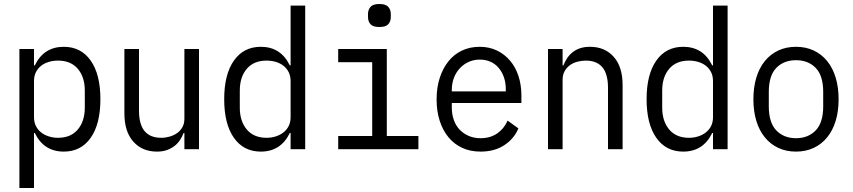

<svg xmlns="http://www.w3.org/2000/svg" viewBox="-20 -746 4264 960"><path d="M77 -501H150V-419H154Q199 -512 299 -512Q385 -512 433.5 -443Q482 -374 482 -250Q482 -126 433.5 -57Q385 12 299 12Q199 12 154 -81H150V194H77ZM270 -57Q334 -57 369 -98.5Q404 -140 404 -208V-293Q404 -361 369 -402Q334 -443 270 -443Q246 -443 224 -436.5Q202 -430 185.5 -417Q169 -404 159.5 -385Q150 -366 150 -340V-160Q150 -135 159.5 -116Q169 -97 185.5 -84Q202 -71 224 -64Q246 -57 270 -57Z M902 -81H898Q891 -63 880 -46Q869 -29 853 -16.5Q837 -4 815.5 4Q794 12 765 12Q691 12 646.5 -38Q602 -88 602 -179V-501H675V-193Q675 -124 703 -90.5Q731 -57 786 -57Q807 -57 828 -63Q849 -69 865.5 -80.5Q882 -92 892 -110Q902 -128 902 -153V-501H975V0H902Z M1433 -81H1429Q1384 12 1284 12Q1198 12 1149.5 -57Q1101 -126 1101 -250Q1101 -374 1149.5 -443Q1198 -512 1284 -512Q1384 -512 1429 -419H1433V-718H1506V0H1433ZM1313 -57Q1337 -57 1359 -64Q1381 -71 1397.5 -84Q1414 -97 1423.5 -116Q1433 -135 1433 -160V-340Q1433 -366 1423.5 -385Q1414 -404 1397.5 -417Q1381 -430 1359 -436.5Q1337 -443 1313 -443Q1249 -443 1214 -402Q1179 -361 1179 -293V-208Q1179 -140 1214 -98.5Q1249 -57 1313 -57Z M1877 -611Q1845 -611 1832.5 -625Q1820 -639 1820 -661V-676Q1820 -697 1832.5 -711.5Q1845 -726 1877 -726Q1909 -726 1921.5 -711.5Q1934 -697 1934 -676V-661Q1934 -639 1921.5 -625Q1909 -611 1877 -611ZM1671 -66H1841V-435H1671V-501H1914V-66H2072V0H1671Z M2383 12Q2332 12 2291.5 -6.5Q2251 -25 2222.5 -59.5Q2194 -94 2178.5 -142Q2163 -190 2163 -249Q2163 -309 2179 -357.5Q2195 -406 2223 -440.5Q2251 -475 2290.5 -493.5Q2330 -512 2379 -512Q2426 -512 2464.5 -493.5Q2503 -475 2530.5 -442.5Q2558 -410 2572.5 -365.5Q2587 -321 2587 -268V-231H2239V-208Q2239 -175 2249 -146.5Q2259 -118 2278 -98Q2297 -78 2323.5 -66.5Q2350 -55 2383 -55Q2431 -55 2465.5 -78.5Q2500 -102 2518 -143L2572 -104Q2551 -53 2502 -20.5Q2453 12 2383 12ZM2379 -448Q2349 -448 2323.5 -436.5Q2298 -425 2279 -404.5Q2260 -384 2249.5 -356.5Q2239 -329 2239 -296V-289H2509V-300Q2509 -333 2499.5 -360Q2490 -387 2473 -407Q2456 -427 2432 -437.5Q2408 -448 2379 -448Z M2720 0V-501H2793V-419H2797Q2804 -437 2815 -454Q2826 -471 2842 -484Q2858 -497 2879.5 -504.5Q2901 -512 2930 -512Q3004 -512 3048.5 -462Q3093 -412 3093 -321V0H3020V-307Q3020 -376 2992 -409.5Q2964 -443 2909 -443Q2888 -443 2867 -437.5Q2846 -432 2829.5 -420Q2813 -408 2803 -390Q2793 -372 2793 -347V0Z M3545 -81H3541Q3496 12 3396 12Q3310 12 3261.5 -57Q3213 -126 3213 -250Q3213 -374 3261.5 -443Q3310 -512 3396 -512Q3496 -512 3541 -419H3545V-718H3618V0H3545ZM3425 -57Q3449 -57 3471 -64Q3493 -71 3509.5 -84Q3526 -97 3535.5 -116Q3545 -135 3545 -160V-340Q3545 -366 3535.5 -385Q3526 -404 3509.5 -417Q3493 -430 3471 -436.5Q3449 -443 3425 -443Q3361 -443 3326 -402Q3291 -361 3291 -293V-208Q3291 -140 3326 -98.5Q3361 -57 3425 -57Z M3960 12Q3911 12 3871.5 -6.5Q3832 -25 3804 -59.5Q3776 -94 3761.5 -142Q3747 -190 3747 -250Q3747 -309 3761.5 -357.5Q3776 -406 3804 -440.5Q3832 -475 3871.5 -493.5Q3911 -512 3960 -512Q4009 -512 4048.5 -493.5Q4088 -475 4116 -440.5Q4144 -406 4158.5 -357.5Q4173 -309 4173 -250Q4173 -190 4158.5 -142Q4144 -94 4116 -59.5Q4088 -25 4048.5 -6.5Q4009 12 3960 12ZM3960 -55Q4021 -55 4058.5 -94Q4096 -133 4096 -214V-286Q4096 -368 4058.5 -406.5Q4021 -445 3960 -445Q3899 -445 3861.5 -406.5Q3824 -368 3824 -286V-214Q3824 -133 3861.5 -94Q3899 -55 3960 -55Z"/></svg>

Font: PlemolJP
Style: Regular
Weight: 400
Monospace: yes
Version: v2.0.4; ttfautohint (v1.8.4.7-5d5b-dirty) -l 6 -r 45 -G 200 